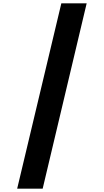

<svg xmlns="http://www.w3.org/2000/svg" viewBox="-20 -906 624 1152"><path d="M500 -886 236 226H83L348 -886Z"/></svg>

Font: Noto Sans Kannada UI Black
Style: Regular
Weight: 900
Designer: Jelle Bosma - Monotype Design Team
Foundry: Monotype Imaging Inc.
Version: Version 2.005; ttfautohint (v1.8.4.7-5d5b)